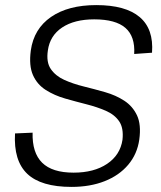

<svg xmlns="http://www.w3.org/2000/svg" viewBox="-20 -727 631 754"><path d="M261 7Q141 7 87 -44.5Q33 -96 39 -203L108 -206Q106 -127 145.5 -88Q185 -49 269 -49Q349 -49 400.5 -83.5Q452 -118 461 -178Q466 -224 448 -250.5Q430 -277 395.5 -292Q361 -307 319.5 -317.5Q278 -328 236 -340Q194 -352 160 -373.5Q126 -395 109.5 -432Q93 -469 101 -529Q113 -614 180.5 -660.5Q248 -707 358 -707Q473 -707 528.5 -660Q584 -613 577 -520L507 -515Q511 -584 472.5 -617.5Q434 -651 350 -651Q272 -651 224 -619Q176 -587 168 -529Q161 -483 179.5 -456Q198 -429 232 -413.5Q266 -398 308.5 -387.5Q351 -377 393 -365Q435 -353 468 -331.5Q501 -310 518 -274Q535 -238 527 -179Q519 -122 483.5 -80Q448 -38 391 -15.5Q334 7 261 7Z"/></svg>

Font: Pathway Extreme 8pt Thin 12pt ExtraLight
Style: Italic
Weight: 250
Italic angle: -8°
Version: Version 1.001;gftools[0.9.26]